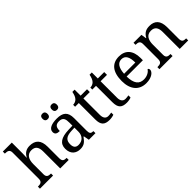

<svg xmlns="http://www.w3.org/2000/svg" viewBox="151 -1765 2780 2780"><g transform="rotate(-45 1541.0 -375.0)"><path d="M18 0H287V-42H284C240 -42 202 -50 202 -109V-320C202 -418 240 -482 323 -482C404 -482 433 -432 433 -345V0H607V-42H604C559 -42 527 -51 527 -114V-350C527 -487 464 -546 350 -546C282 -546 233 -515 203 -455H198C198 -455 202 -504 202 -540V-760H18V-718H26C70 -718 108 -709 108 -650V-114C108 -51 71 -42 26 -42H18Z M1001 -632C1029 -632 1052 -647 1052 -688C1052 -730 1029 -744 1001 -744C972 -744 950 -730 950 -688C950 -647 972 -632 1001 -632ZM811 -632C839 -632 862 -647 862 -688C862 -730 839 -744 811 -744C782 -744 760 -730 760 -688C760 -647 782 -632 811 -632ZM840 10C923 10 954 -30 996 -86H1004L1020 0H1155V-42H1152C1107 -42 1090 -58 1090 -114V-373C1090 -500 1029 -546 907 -546C808 -546 727 -519 727 -450C727 -404 756 -387 812 -387C812 -450 826 -496 903 -496C985 -496 996 -445 996 -373V-313L913 -310C760 -305 685 -256 685 -150C685 -41 751 10 840 10ZM863 -52C808 -52 782 -83 782 -145C782 -223 819 -264 932 -269L996 -272V-191C996 -106 944 -52 863 -52Z M1438 10C1470 10 1510 2 1527 -6V-50C1506 -46 1487 -43 1463 -43C1417 -43 1387 -74 1387 -142V-479H1518V-536H1387V-659H1341C1331 -608 1318 -575 1295 -551C1273 -528 1241 -519 1217 -519V-479H1293V-145C1293 -30 1337 10 1438 10Z M1790 10C1822 10 1862 2 1879 -6V-50C1858 -46 1839 -43 1815 -43C1769 -43 1739 -74 1739 -142V-479H1870V-536H1739V-659H1693C1683 -608 1670 -575 1647 -551C1625 -528 1593 -519 1569 -519V-479H1645V-145C1645 -30 1689 10 1790 10Z M2189 10C2308 10 2365 -49 2365 -89C2365 -106 2355 -119 2346 -123C2322 -87 2272 -53 2203 -53C2107 -53 2057 -115 2054 -261H2387V-307C2387 -465 2308 -546 2179 -546C2037 -546 1957 -451 1957 -264C1957 -91 2044 10 2189 10ZM2286 -315H2056C2063 -430 2103 -492 2177 -492C2257 -492 2286 -421 2286 -315Z M2465 0H2734V-42H2729C2685 -42 2649 -50 2649 -109V-320C2649 -406 2679 -482 2770 -482C2851 -482 2880 -432 2880 -345V0H3054V-42H3049C3004 -42 2974 -51 2974 -114V-350C2974 -487 2911 -546 2806 -546C2742 -546 2691 -530 2650 -455H2645L2632 -536H2470V-494H2475C2519 -494 2555 -485 2555 -426V-114C2555 -51 2518 -42 2473 -42H2465Z"/></g></svg>

Font: Noto Fangsong KSS Rotated
Style: Regular
Weight: 400
Designer: LIU Zhao, ZHANG Congyu, Kushim JIANG
Foundry: Guyu Beijing Co. Ltd.
Version: Version 1.000;November 16, 2022;FontCreator 11.5.0.2427 64-b